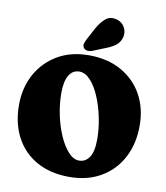

<svg xmlns="http://www.w3.org/2000/svg" viewBox="-102 -1041 985 1139"><g transform="rotate(10 391.0 -471.0)"><path d="M384 -715.5Q497 -715.5 579.5 -669.2Q662 -623 707 -542Q752 -461 752 -355.5Q752 -246.5 707.8 -162.8Q663.5 -79 582.8 -31.8Q502 15.5 393 15.5Q279 15.5 196.5 -30.5Q114 -76.5 69.8 -159.8Q25.5 -243 25.5 -354.5Q25.5 -456 69.5 -537.8Q113.5 -619.5 194 -667.5Q274.5 -715.5 384 -715.5ZM518 -232.5Q518 -297 504.2 -363.5Q490.5 -430 466.8 -486Q443 -542 411.5 -576.2Q380 -610.5 345 -610.5Q304.5 -610.5 282.5 -574Q260.5 -537.5 260.5 -467.5Q260.5 -401.5 274.5 -335Q288.5 -268.5 313 -213Q337.5 -157.5 368.5 -123.8Q399.5 -90 433.5 -90Q472 -90 495 -124.5Q518 -159 518 -232.5ZM390.5 -876.5Q413.5 -918 441 -941Q468.5 -964 508 -953.5Q542.5 -944 557.5 -915.2Q572.5 -886.5 565 -856.5Q557 -827.5 536.5 -809.5Q516 -791.5 474.5 -775.5L397.5 -744.5Q383.5 -739 369 -740.8Q354.5 -742.5 347 -752.5Q338.5 -764 341.5 -776.5Q344.5 -789 351.5 -803Z"/></g></svg>

Font: Fraunces 72pt SuperSoft Black
Style: Regular
Weight: 900
Version: Version 1.000;[0bf87f6ff]